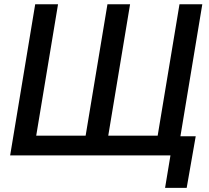

<svg xmlns="http://www.w3.org/2000/svg" viewBox="-20 -748 1006 924"><path d="M149.4 -727.5H259.3L154.3 -95.2H392.1L497.1 -727.5H606L501 -95.2H738.8L843.8 -727.5H953.6L833 0H28.8ZM774.4 156.2 800.3 0H762.2L777.3 -92.3H921.9L878.4 156.2Z"/></svg>

Font: Inter 24pt Medium
Style: Italic
Weight: 500
Italic angle: -9.3988°
Designer: Rasmus Andersson
Foundry: rsms
Version: Version 4.001;git-66647c0bb